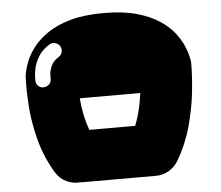

<svg xmlns="http://www.w3.org/2000/svg" viewBox="-56 -699 1112 964"><g transform="rotate(-5 500.0 -216.5)"><path d="M915 -363Q916 -358 916.5 -354Q917 -350 917 -345Q917 -279 908 -197.5Q899 -116 875 -29Q851 58 804 138Q786 167 756.5 184.5Q727 202 692 202H325Q321 202 317.5 202Q314 202 311 201Q275 205 241 189Q207 173 187 140Q139 60 115.5 -27.5Q92 -115 86 -198.5Q80 -282 83 -350Q83 -356 85 -364Q85 -364 89 -383.5Q93 -403 106 -434Q119 -465 146 -499.5Q173 -534 218.5 -565Q264 -596 333 -615.5Q402 -635 500 -635Q598 -635 667 -615.5Q736 -596 782 -565Q828 -534 854.5 -499Q881 -464 894 -433Q907 -402 911 -382.5Q915 -363 915 -363ZM257 -435Q271 -444 274 -460Q277 -476 269 -489Q260 -502 244.5 -506Q229 -510 215 -501Q179 -478 161 -449Q143 -420 136.5 -392Q130 -364 130 -345Q130 -326 130 -324Q131 -308 143.5 -298Q156 -288 172 -290Q188 -292 198.5 -304Q209 -316 207 -332Q207 -333 207.5 -351.5Q208 -370 218.5 -394Q229 -418 257 -435ZM609 -57Q625 -97 634.5 -138Q644 -179 649 -219Q649 -219 626 -219Q603 -219 569 -219Q535 -219 500 -219Q463 -219 427.5 -219Q392 -219 368 -219Q344 -219 344 -219Q348 -173 356.5 -132.5Q365 -92 378 -57Q409 -57 450.5 -57Q492 -57 534 -57Q576 -57 609 -57Z"/></g></svg>

Font: Nikukyu
Style: Regular
Weight: 400
Version: Version 1.00